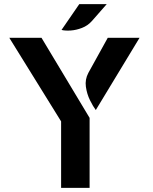

<svg xmlns="http://www.w3.org/2000/svg" viewBox="-20 -910 739 930"><path d="M276 0V-322L25 -727H181L414 -339V0ZM444 -377Q431 -394 416 -424.2Q401 -454.5 396 -489.8Q391 -525 408 -557L502 -727H656ZM278 -765 364 -890H497L425 -808Q405 -785.5 377 -774.8Q349 -764 322 -762.2Q295 -760.5 278 -765Z"/></svg>

Font: Expletus Sans
Style: Bold
Weight: 700
Version: Version 7.500